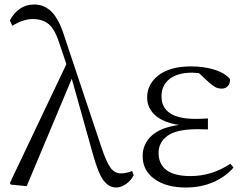

<svg xmlns="http://www.w3.org/2000/svg" viewBox="-20 -822 1097 856"><path d="M393 -139 300 -471 99 8 28 1 24 -6 276 -536 243 -634Q224 -692 197 -714.5Q170 -737 126 -737Q83 -737 35 -707L24 -731Q42 -765 69.5 -783.5Q97 -802 132 -802Q178 -802 210.5 -769Q243 -736 266 -663L432 -166Q455 -97 473.5 -73Q492 -49 519 -49Q544 -49 569 -60L576 -41Q565 -18 542.5 -2Q520 14 498 14Q466 14 442 -17Q418 -48 393 -139Z M616 -126Q616 -180 656 -217Q696 -254 778 -265Q707 -276 671.5 -308.5Q636 -341 636 -388Q636 -447 687 -486.5Q738 -526 832 -526Q887 -526 934 -512Q981 -498 1005 -470Q1007 -451 996.5 -439Q986 -427 969 -427Q953 -427 941 -433Q929 -439 911 -455L867 -496L837 -498Q771 -498 735.5 -469.5Q700 -441 700 -393Q700 -292 852 -292Q883 -292 907 -294V-245L862 -246Q768 -246 727.5 -217Q687 -188 687 -140Q687 -90 722.5 -63.5Q758 -37 829 -37Q925 -37 1007 -92L1021 -75Q986 -34 931 -10Q876 14 808 14Q721 14 668.5 -24Q616 -62 616 -126Z"/></svg>

Font: GL-CurulMinamoto Light
Style: Regular
Weight: 300
Designer: Eunice (kana); Ryoko NISHIZUKA 西塚涼子 (ideographs); Frank Grießhammer (Latin, Greek & Cyrillic); Wenlong ZHANG
Foundry: Gutenberg Labo; Adobe
Version: Version 1.002